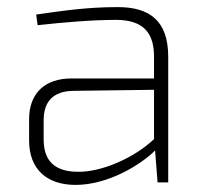

<svg xmlns="http://www.w3.org/2000/svg" viewBox="-20 -514 581 541"><path d="M312 -494C219 -494 147 -482 82 -473L86 -443C158 -451 240 -458 307 -458C390 -458 414 -415 414 -354V-293H182C106 -293 62 -251 62 -178V-118C62 -38 111 7 193 7C284 7 376 -49 417 -90L424 0H454V-354C454 -456 401 -494 312 -494ZM197 -30C134 -31 103 -61 103 -121V-175C103 -228 130 -257 186 -258L414 -261V-122C357 -68 264 -28 197 -30Z"/></svg>

Font: Exo 2 Extra Light
Style: Regular
Weight: 250
Designer: Natanael Gama
Version: Version 1.001;PS 001.001;hotconv 1.0.88;makeotf.lib2.5.64775